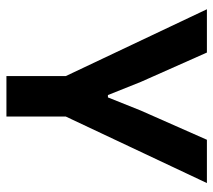

<svg xmlns="http://www.w3.org/2000/svg" viewBox="-54 -626 679 612"><g transform="rotate(90 286.0 -319.5)"><path d="M228.5 -175.5 9 -639H147L240.5 -428.5L282.5 -323.5H290L332 -428.5L425 -639H563L344.5 -175.5ZM222 0V-294.5H351V0Z"/></g></svg>

Font: Anek Bangla Medium SemiBold
Style: Regular
Weight: 600
Version: Version 1.003